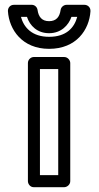

<svg xmlns="http://www.w3.org/2000/svg" viewBox="-20 -753 411 798"><path d="M146 -25V-466H222V-25ZM96 0C96 11 105 25 120 25H247C258 25 272 15 272 0V-491C272 -502 262 -516 247 -516H120C109 -516 96 -506 96 -491ZM184 -600C113 -600 79 -639 67 -683H92C104 -646 135 -615 184 -615C234 -615 265 -648 277 -683H301C289 -638 256 -600 184 -600ZM184 -550C298 -550 351 -630 356 -706C357 -723 344 -733 331 -733H257C245 -733 234 -724 232 -712C228 -683 214 -665 184 -665C154 -665 140 -683 136 -712C134 -724 124 -733 112 -733H38C21 -733 12 -719 13 -706C18 -630 72 -550 184 -550Z"/></svg>

Font: Falling Sky
Style: ExtOu
Weight: 400
Designer: Paul D. Hunt
Foundry: Adobe Systems Incorporated
Version: Version 1.02